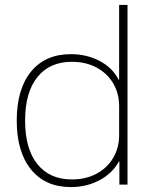

<svg xmlns="http://www.w3.org/2000/svg" viewBox="-20 -750 633 780"><path d="M268 10Q164 10 106 -61.5Q48 -133 48 -260Q48 -388 106 -459Q164 -530 268 -530Q332 -530 384.5 -502.5Q437 -475 462 -426H464V-730H498V0H465V-94H463Q437 -46 384.5 -18Q332 10 268 10ZM272 -21Q328 -21 371.5 -44Q415 -67 439.5 -108Q464 -149 464 -202V-318Q464 -371 439.5 -412Q415 -453 371.5 -476Q328 -499 272 -499Q182 -499 132 -437Q82 -375 82 -260Q82 -145 132 -83Q182 -21 272 -21Z"/></svg>

Font: M PLUS 2 ExtraLight
Style: Regular
Weight: 250
Designer: Coji Morishita
Foundry: UNDERFOREST DESIGN
Version: Version 1.001